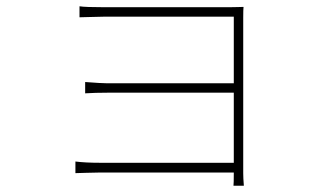

<svg xmlns="http://www.w3.org/2000/svg" viewBox="-20 -553 1040 611"><path d="M756 38H723Q724 30 724 -1V-4H299Q280 -4 253 -3Q226 -2 220 -2V-39Q252 -35 298 -35H724V-258H321Q283 -258 251 -256V-292Q303 -288 320 -288H724V-500H314Q306 -500 272 -499Q238 -498 233 -498V-533Q251 -530 314 -530H708Q720 -530 735.5 -530.5Q751 -531 755 -531Q754 -523 754 -497V-2Q754 14 756 38Z"/></svg>

Font: Noto Sans Korean Thin
Style: Regular
Weight: 250
Designer: Ryoko NISHIZUKA  (kana & ideographs); Paul D. Hunt (Latin, Greek & Cyrillic); Wenlong ZHANG  (bopomofo); Sandoll Communi
Foundry: Adobe Systems Incorporated
Version: Version 1.0001;PS 1;hotconv 1.0.78;makeotf.lib2.5.61930